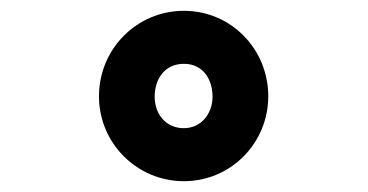

<svg xmlns="http://www.w3.org/2000/svg" viewBox="-20 -703 680 355"><path d="M373 -524C373 -493.5 352.3 -466 320 -466C286.2 -466 266 -492.7 266 -524C266 -557.7 285.1 -585 320 -585C355.7 -585 373 -556 373 -524ZM163 -525C163 -438.2 233.2 -368 320 -368C407 -368 476 -438.5 476 -525C476 -612.4 407.1 -683 320 -683C233.1 -683 163 -612.6 163 -525Z"/></svg>

Font: Linux Libertine Mono O 
Style: Mono Bold
Weight: 400
Designer: Philipp H. Poll
Foundry: Philipp H. Poll
Version: Version 5.1.7